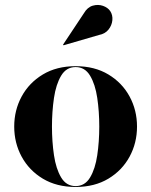

<svg xmlns="http://www.w3.org/2000/svg" viewBox="-20 -733 600 763"><path d="M373.5 -594 232.5 -553 230.5 -555.5 313.5 -680.5Q327.5 -704.5 348.8 -710.5Q370 -716.5 389.2 -709.8Q408.5 -703 418 -689Q428.5 -673 426.5 -652.5Q424.5 -632 411 -615.2Q397.5 -598.5 373.5 -594ZM36.5 -230Q36.5 -295 66 -349.5Q95.5 -404 150.2 -437Q205 -470 280.5 -470Q356 -470 410.8 -437Q465.5 -404 495 -349.5Q524.5 -295 524.5 -230Q524.5 -165 495 -110.5Q465.5 -56 410.8 -23Q356 10 280.5 10Q205 10 150.2 -23Q95.5 -56 66 -110.5Q36.5 -165 36.5 -230ZM186.5 -230Q186.5 -170.5 194.5 -116.2Q202.5 -62 223 -27.8Q243.5 6.5 280.5 6.5Q317.5 6.5 338 -27.8Q358.5 -62 366.5 -116.2Q374.5 -170.5 374.5 -230Q374.5 -289.5 366.5 -343.8Q358.5 -398 338 -432.2Q317.5 -466.5 280.5 -466.5Q243.5 -466.5 223 -432.2Q202.5 -398 194.5 -343.8Q186.5 -289.5 186.5 -230Z"/></svg>

Font: Bodoni* 48pt
Style: Bold
Weight: 700
Version: Version 2.3